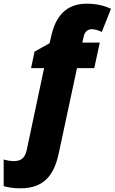

<svg xmlns="http://www.w3.org/2000/svg" viewBox="-125 -785 624 1045"><path d="M-14 240C116 240 169 166 194 53L294 -414H388L418 -553H323L331 -588C336 -610 351 -626 374 -626C391 -626 412 -620 429 -611L479 -737C443 -755 395 -765 348 -765C230 -765 176 -691 153 -585L145 -550L63 -504L44 -414H115L21 29C13 68 -4 92 -50 92C-66 92 -89 88 -105 83V228C-80 236 -45 240 -14 240Z"/></svg>

Font: Noto Sans SemiCondensed Black
Style: Italic
Weight: 900
Width: 4
Italic angle: -12°
Designer: Monotype Design Team
Foundry: Monotype Imaging Inc.
Version: Version 2.013